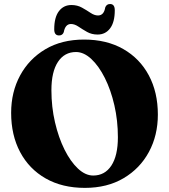

<svg xmlns="http://www.w3.org/2000/svg" viewBox="-20 -916 842 956"><path d="M398.5 -719Q511 -719 593.5 -672Q676 -625 721 -540.8Q766 -456.5 766 -345.5Q766 -242 721.5 -159.5Q677 -77 595.5 -28.8Q514 19.5 402.5 19.5Q290 19.5 207.5 -27.5Q125 -74.5 80.2 -158.8Q35.5 -243 35.5 -354Q35.5 -457.5 80 -540Q124.5 -622.5 205.8 -670.8Q287 -719 398.5 -719ZM567 -232.5Q567 -315.5 549.5 -391.8Q532 -468 502 -527.8Q472 -587.5 434.8 -622.2Q397.5 -657 358.5 -657Q301 -657 268.5 -607.8Q236 -558.5 236 -467Q236 -383.5 253.8 -307.2Q271.5 -231 301.2 -171.2Q331 -111.5 368 -76.8Q405 -42 444 -42Q502 -42 534.5 -91.5Q567 -141 567 -232.5ZM466 -744Q436.5 -744 413.5 -757Q390.5 -770 371 -783.2Q351.5 -796.5 333.5 -796.5Q305 -796.5 297.5 -756Q291.5 -739.5 274 -739.5Q250 -739.5 250 -770Q250 -829.5 273.2 -860.2Q296.5 -891 335.5 -891Q365 -891 388.2 -878Q411.5 -865 430.8 -852Q450 -839 468 -839Q497.5 -839 504 -879Q510.5 -896 528 -896Q551.5 -896 551.5 -865Q551.5 -805.5 528.2 -774.8Q505 -744 466 -744Z"/></svg>

Font: Fraunces 9pt S000
Style: Bold
Weight: 700
Version: Version 1.000; ttfautohint (v1.8.3)